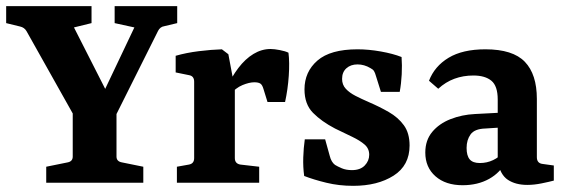

<svg xmlns="http://www.w3.org/2000/svg" viewBox="-29 -593 1831 623"><path d="M226 -191 57 -492Q50 -504 36 -507L-9 -518V-573H268V-518L211 -504L332 -266H294L407 -504L343 -518V-573H546V-518L504 -508Q497 -507 492 -503Q487 -499 484 -493L333 -191ZM121 0V-52L190 -66Q207 -69 207 -85V-241H349V-85Q349 -69 367 -66L436 -52V0Z M704 -303Q722 -343 744.5 -372.5Q767 -402 793.5 -418Q820 -434 849 -434Q861 -434 879 -430.5Q897 -427 907 -422Q911 -391 908 -347Q905 -303 896 -262H839L826 -304Q822 -318 815.5 -322Q809 -326 796 -326Q780 -326 758 -317Q736 -308 716 -285ZM733 -305V-80Q733 -62 751 -59L812 -52V0H545V-52L584 -59Q601 -62 601 -80V-328Q601 -346 585 -349L541 -358V-412Q576 -422 616.5 -427Q657 -432 691 -433L712 -417Z M958 -22Q954 -51 955 -82Q956 -113 960 -141H1026L1041 -87Q1046 -67 1058 -58Q1066 -53 1080 -47Q1094 -41 1113 -41Q1140 -41 1154.5 -56Q1169 -71 1169 -91Q1169 -111 1154 -124Q1139 -137 1114 -149Q1089 -161 1058 -176Q1014 -199 986.5 -227Q959 -255 959 -303Q959 -360 1001 -396.5Q1043 -433 1131 -433Q1167 -433 1206.5 -426Q1246 -419 1274 -408Q1276 -382 1274.5 -352Q1273 -322 1268 -295H1207L1191 -346Q1188 -357 1184.5 -362.5Q1181 -368 1173 -372Q1163 -378 1152.5 -381Q1142 -384 1131 -384Q1109 -384 1095 -371.5Q1081 -359 1081 -337Q1081 -318 1093 -305Q1105 -292 1124.5 -282Q1144 -272 1167 -262Q1202 -247 1232.5 -229.5Q1263 -212 1281.5 -186.5Q1300 -161 1300 -121Q1300 -56 1248 -23Q1196 10 1117 10Q1071 10 1030 0Q989 -10 958 -22Z M1472 8Q1417 8 1384 -21Q1351 -50 1351 -98Q1351 -138 1373.5 -165Q1396 -192 1433 -206.5Q1470 -221 1512 -223L1607 -228V-180L1546 -176Q1511 -175 1498 -157Q1485 -139 1485 -113Q1485 -88 1495 -76Q1505 -64 1528 -64Q1551 -64 1571 -73.5Q1591 -83 1604 -99L1614 -71Q1595 -33 1558 -12.5Q1521 8 1472 8ZM1363 -331Q1381 -378 1426.5 -405.5Q1472 -433 1546 -433Q1635 -433 1674 -392.5Q1713 -352 1713 -272V-83Q1713 -63 1732 -61L1768 -56V-7Q1753 -3 1728.5 2Q1704 7 1682 7Q1644 7 1619 -9.5Q1594 -26 1586 -69V-270Q1586 -314 1565.5 -331Q1545 -348 1507 -348Q1474 -348 1445.5 -337.5Q1417 -327 1393 -305Z"/></svg>

Font: Yrsa
Style: Bold
Weight: 700
Version: Version 2.004